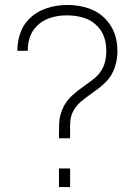

<svg xmlns="http://www.w3.org/2000/svg" viewBox="-20 -755 544 775"><path d="M218 -197V-210Q218 -241 218.8 -257.5Q219.5 -274 224 -291.2Q228.5 -308.5 238 -327Q251.5 -351.5 271.8 -370Q292 -388.5 324 -411Q344 -425.5 355.8 -434.5Q367.5 -443.5 377 -454Q394.5 -474.5 401.8 -497.8Q409 -521 409 -549Q409 -610 377 -645Q354.5 -671 321.8 -682Q289 -693 250 -693Q211 -693 179 -681.5Q147 -670 127 -648Q109 -630 100.5 -604.8Q92 -579.5 92 -550H50Q50 -585.5 61.2 -619.2Q72.5 -653 96 -677Q124.5 -706.5 165.5 -720.8Q206.5 -735 252 -735Q299 -735 339.2 -720.8Q379.5 -706.5 407 -677Q431 -651.5 442.5 -619.2Q454 -587 454 -548Q454 -512.5 442.2 -480Q430.5 -447.5 408 -425Q398 -414.5 385 -404Q372 -393.5 353.5 -380.5Q322.5 -358.5 304.2 -342.5Q286 -326.5 276 -307Q266.5 -289 264.2 -270Q262 -251 263 -219.5V-197ZM218 0V-75H263V0Z"/></svg>

Font: Manrope
Style: Regular
Weight: 400
Designer: Mikhail Sharanda
Foundry: Mikhail Sharanda
Version: Version 4.503